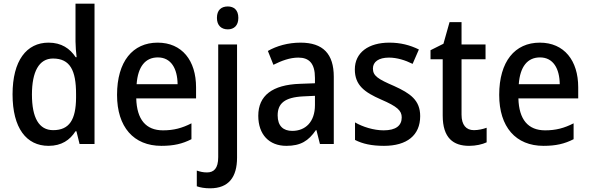

<svg xmlns="http://www.w3.org/2000/svg" viewBox="-20 -780 3197 1040"><path d="M243 10C314 10 359 -22 389 -69H394L411 0H492V-760H389V-555C389 -532 392 -494 395 -470H390C359 -517 313 -549 243 -549C124 -549 48 -452 48 -269C48 -86 123 10 243 10ZM268 -75C191 -75 153 -142 153 -268C153 -391 191 -463 267 -463C360 -463 392 -398 392 -271V-250C391 -132 356 -75 268 -75Z M834 -549C699 -549 614 -447 614 -266C614 -92 704 10 854 10C921 10 968 -1 1017 -26V-112C966 -86 921 -74 863 -74C770 -74 721 -133 718 -247H1042V-307C1042 -452 966 -549 834 -549ZM835 -469C907 -469 941 -408 942 -324H720C727 -419 767 -469 835 -469Z M1155 -683C1155 -641 1180 -621 1214 -621C1247 -621 1271 -641 1271 -683C1271 -726 1247 -745 1214 -745C1179 -745 1155 -726 1155 -683ZM1118 240C1219 240 1264 179 1264 74V-539H1162V71C1162 133 1138 154 1101 154C1080 154 1064 150 1046 144V229C1065 236 1090 240 1118 240Z M1608 -549C1540 -549 1478 -531 1431 -504L1461 -429C1505 -451 1550 -468 1596 -468C1654 -468 1686 -437 1686 -358V-329L1605 -326C1455 -321 1379 -262 1379 -153C1379 -51 1438 10 1531 10C1609 10 1651 -17 1691 -75H1694L1713 0H1788V-364C1788 -488 1730 -549 1608 -549ZM1623 -258 1686 -261V-211C1686 -119 1634 -71 1563 -71C1515 -71 1484 -97 1484 -155C1484 -219 1521 -253 1623 -258Z M2256 -151C2256 -237 2203 -274 2115 -314C2027 -352 2000 -369 2000 -409C2000 -445 2031 -468 2087 -468C2130 -468 2175 -454 2215 -434L2249 -512C2200 -536 2149 -549 2089 -549C1977 -549 1902 -496 1902 -404C1902 -318 1955 -280 2044 -241C2132 -203 2156 -181 2156 -144C2156 -100 2125 -74 2058 -74C2004 -74 1944 -93 1903 -117V-22C1944 -1 1993 10 2060 10C2184 10 2256 -47 2256 -151Z M2547 -75C2505 -75 2480 -103 2480 -159V-459H2610V-539H2480V-660H2415L2382 -543L2312 -508V-459H2378V-154C2378 -32 2436 10 2521 10C2558 10 2592 2 2616 -9V-88C2597 -81 2571 -75 2547 -75Z M2904 -549C2769 -549 2684 -447 2684 -266C2684 -92 2774 10 2924 10C2991 10 3038 -1 3087 -26V-112C3036 -86 2991 -74 2933 -74C2840 -74 2791 -133 2788 -247H3112V-307C3112 -452 3036 -549 2904 -549ZM2905 -469C2977 -469 3011 -408 3012 -324H2790C2797 -419 2837 -469 2905 -469Z"/></svg>

Font: Noto Sans Myanmar UI SemiCondensed Medium
Style: Regular
Weight: 500
Width: 4
Designer: Monotype Design Team
Foundry: Monotype Imaging Inc.
Version: Version 2.103